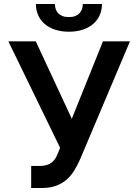

<svg xmlns="http://www.w3.org/2000/svg" viewBox="-20 -935 696 965"><path d="M136.7 -100.9H178.3Q199.6 -100.9 214.8 -105.6Q230.1 -110.4 240.9 -119.1Q251.8 -127.8 259.2 -140.3Q266.7 -152.7 272.4 -168L282 -192.5L22 -727.3H159.8L340.9 -338.1L497.5 -727.3H633.2L382.5 -134.2Q369.7 -105.5 354 -79.4Q338.4 -53.3 316.2 -33.4Q294 -13.5 263.1 -1.8Q232.2 9.9 188.6 9.9H136.7ZM492.5 -914.8Q492.5 -883.5 480.8 -858Q469.1 -832.4 447.6 -814.1Q426.1 -795.8 395.2 -785.7Q364.3 -775.6 326 -775.6Q288 -775.6 257.3 -785.7Q226.6 -795.8 205.1 -814.1Q183.6 -832.4 172.1 -858Q160.5 -883.5 160.5 -914.8H256Q256 -902 259.8 -890.1Q263.5 -878.2 271.8 -869.1Q280.2 -860.1 293.5 -854.6Q306.8 -849.1 326 -849.1Q344.8 -849.1 358.1 -854.4Q371.4 -859.7 379.8 -868.8Q388.1 -877.8 392.2 -889.7Q396.3 -901.6 396.3 -914.8Z"/></svg>

Font: Interop SemBd
Style: Regular
Weight: 600
Designer: Rasmus Andersson, Google, Jang Haemin
Foundry: jhaemin
Version: Version 1.008